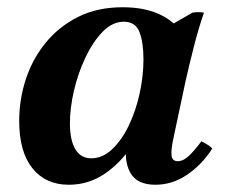

<svg xmlns="http://www.w3.org/2000/svg" viewBox="-20 -495 625 530"><path d="M409 15Q357 15 339 -19.5Q321 -54 331 -100L343 -154L390 -258L393 -392L511 -460Q527 -463 543 -460Q529 -420 515.5 -367.5Q502 -315 492 -270L458 -110Q452 -82 453.5 -66Q455 -50 471 -50Q485 -50 500 -63.5Q515 -77 536 -105Q544 -101 551.5 -96.5Q559 -92 566 -85Q538 -41 497 -13Q456 15 409 15ZM170 15Q106 15 69.5 -30.5Q33 -76 33 -161Q33 -221 51.5 -277Q70 -333 106.5 -377.5Q143 -422 196 -448.5Q249 -475 319 -475Q384 -475 428.5 -451.5Q473 -428 492 -387L414 -329Q414 -267 396.5 -206Q379 -145 346 -95Q313 -45 268.5 -15Q224 15 170 15ZM232 -58Q263 -58 289.5 -83Q316 -108 335.5 -148.5Q355 -189 365.5 -237Q376 -285 376 -331Q376 -378 365 -406.5Q354 -435 322 -435Q290 -435 263 -407Q236 -379 215.5 -335.5Q195 -292 184 -244Q173 -196 173 -155Q173 -108 188 -83Q203 -58 232 -58Z"/></svg>

Font: Poltawski Nowy
Style: Bold Italic
Weight: 700
Italic angle: -12°
Designer: Adam Pótawski, Mateusz Machalski, Borys Kosmynka, Ania Wieluska
Foundry: Capitalics.wtf
Version: Version 1.001;gftools[0.9.25]